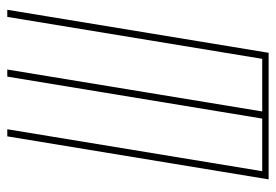

<svg xmlns="http://www.w3.org/2000/svg" viewBox="-138 -638 775 540"><g transform="rotate(-90 250.0 -367.5)"><path d="M16 0 137 -735H157L39 -18H187L305 -735H325L207 -18H355L473 -735H493L372 0Z"/></g></svg>

Font: Iosevka Term Curly Th Obl
Style: Regular
Weight: 100
Italic angle: -9°
Designer: Belleve Invis
Foundry: Belleve Invis
Version: Version 32.3.0